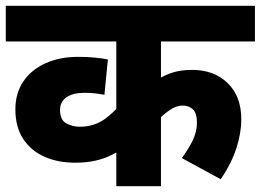

<svg xmlns="http://www.w3.org/2000/svg" viewBox="-20 -642 899 662"><path d="M859 -499H535V-333L526 -369Q551 -385 579 -393Q607 -401 643 -401Q718 -401 765 -355.5Q812 -310 812 -230Q812 -185 795.5 -132.5Q779 -80 741 -24L607 -97Q630 -128 644.5 -158Q659 -188 659 -219Q659 -252 645 -265Q631 -278 610 -278Q588 -278 566 -263Q544 -248 529 -232L535 -251V0H381V-181L425 -143Q395 -123 367.5 -109Q340 -95 309 -88Q278 -81 239 -81Q180 -81 133.5 -101.5Q87 -122 60 -163Q33 -204 33 -265Q33 -320 60 -360.5Q87 -401 136 -423.5Q185 -446 250 -446Q279 -446 306 -443.5Q333 -441 352 -437L340 -315Q326 -318 309 -320Q292 -322 272 -322Q231 -322 209 -306.5Q187 -291 187 -263Q187 -228 209 -216.5Q231 -205 254 -205Q307 -205 345.5 -234.5Q384 -264 406 -298L381 -196V-499H0V-622H859Z"/></svg>

Font: Noto Sans Devanagari ExtraBold
Style: Regular
Weight: 800
Version: Version 2.003